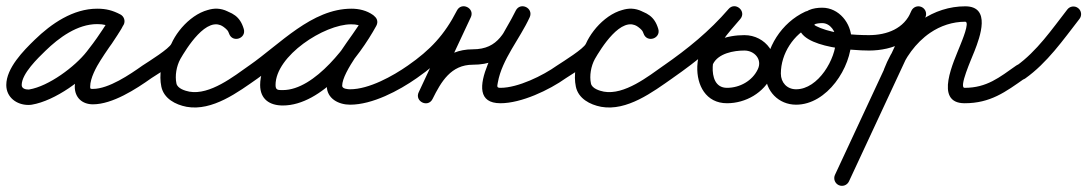

<svg xmlns="http://www.w3.org/2000/svg" viewBox="-32 -310 3528 623"><path d="M358.5 -263.2C358.5 -263.2 358.5 -263.2 358.5 -263.2C333.4 -276.3 312.3 -281.8 283.3 -281.8C205.1 -281.8 134.5 -233.4 80.6 -180.9C44.2 -145.6 -11.6 -89.2 -11.6 -34.1C-11.6 5.9 22.2 30.5 59.8 30.5C63.6 30.5 67.4 30.3 71.1 29.7C146.9 17 242.8 -52.9 288.7 -111.6C318.1 -149.1 345 -186.3 367.9 -227.9C375.7 -242.2 368.2 -255.2 356.9 -261.1C345.7 -266.9 330.7 -265.6 323.5 -251C320.5 -244.6 317.1 -238.7 313.2 -232.9C313.2 -232.9 313 -232.6 312.9 -232.4C312.7 -232.1 312.6 -231.9 312.6 -231.9C309.3 -226.4 305.7 -221.1 302.2 -215.9C302.2 -215.9 302.2 -215.8 302.1 -215.8C302.1 -215.7 302.1 -215.7 302.1 -215.7C286 -191.1 268.4 -167.2 252.8 -142.2C252.8 -142.2 252.8 -142.3 252.9 -142.4C252.9 -142.5 253 -142.5 253 -142.5C232.7 -110.9 210.6 -66.8 210.6 -28.9C210.6 6.5 234.5 28.5 269.5 28.5C333 28.5 409 -20.7 459.5 -56.6C470.7 -64.6 473.4 -80.2 465.4 -91.5C457.4 -102.7 441.8 -105.4 430.5 -97.4C430.5 -97.4 430.5 -97.4 430.5 -97.4C389.7 -68.4 320.7 -21.5 269.5 -21.5C261.3 -21.5 260.6 -21.3 260.6 -28.9C260.6 -56.5 280.3 -92.5 295 -115.5C295 -115.5 295.1 -115.5 295.1 -115.6C295.2 -115.7 295.2 -115.7 295.2 -115.7C310.6 -140.4 328 -164 343.9 -188.3C343.9 -188.3 343.9 -188.3 343.9 -188.2C343.8 -188.2 343.8 -188.1 343.8 -188.1C347.8 -194.1 351.8 -200 355.4 -206.1C355.4 -206.1 355.3 -205.9 355.1 -205.6C355 -205.4 354.8 -205.1 354.8 -205.1C360 -212.9 364.4 -220.7 368.5 -229C375.6 -243.6 368.4 -256.5 357.5 -262.2C346.6 -267.8 331.9 -266.3 324.1 -252.1C302.5 -212.8 277 -177.8 249.3 -142.4C211.1 -93.6 126.1 -30.2 62.9 -19.7C61.9 -19.5 60.8 -19.5 59.8 -19.5C50.3 -19.5 38.4 -22.8 38.4 -34.1C38.4 -71.3 91.6 -121.9 115.4 -145.1C159.4 -187.9 219 -231.8 283.3 -231.8C304.4 -231.8 317.6 -228.1 335.5 -218.8C347.7 -212.4 362.8 -217.2 369.2 -229.5C375.6 -241.7 370.8 -256.8 358.5 -263.2Z M458.7 -56.1C458.7 -56.1 458.7 -56.1 458.7 -56.1C489.5 -76.2 555 -114.4 569.9 -147.9C585.4 -182.8 631.8 -235.4 674.5 -231.1C674.6 -231.1 673.5 -231.3 672.4 -231.5C671.3 -231.7 670.2 -231.9 670.3 -231.9C690.4 -226.3 704.1 -225.6 711 -202C715.5 -186.5 730.2 -182.8 742.3 -186.7C754.4 -190.7 764 -202.3 758.5 -217.5C754.5 -228.7 749.7 -237.8 741.6 -246.7C741.6 -246.7 741.4 -247 741.1 -247.2C740.9 -247.4 740.7 -247.7 740.7 -247.7C734.8 -253.5 728.8 -259.2 721.9 -263.8C721.9 -263.8 722.1 -263.7 722.3 -263.5C722.5 -263.4 722.7 -263.2 722.7 -263.2C633.7 -328 547.6 -208.7 509.4 -142.5C509.3 -142.5 509.3 -142.4 509.2 -142.2C509.1 -142.1 509 -141.9 509 -141.9C491.1 -108.9 483.8 -65.8 491.5 -28.9C499.7 10 537.3 29.6 573.2 36.5C573.2 36.5 573.3 36.6 573.4 36.6C573.5 36.6 573.6 36.6 573.6 36.6C657.3 51.5 741.1 -11.4 805.4 -56.5C816.7 -64.5 819.4 -80.1 811.5 -91.4C803.5 -102.7 787.9 -105.4 776.6 -97.5C726.5 -62.2 649 -0.7 582.4 -12.6C582.4 -12.6 582.5 -12.6 582.6 -12.6C582.7 -12.6 582.8 -12.5 582.8 -12.5C568.7 -15.3 544 -22.5 540.5 -39.1C535.1 -64.5 540.7 -95.4 553 -118.1C553 -118.1 552.9 -117.9 552.8 -117.8C552.7 -117.6 552.6 -117.5 552.6 -117.5C572 -151.1 639.2 -262.1 693.3 -222.8C693.3 -222.8 693.5 -222.6 693.7 -222.5C693.9 -222.3 694.1 -222.2 694.1 -222.2C698.3 -219.4 701.8 -215.8 705.3 -212.3C705.3 -212.3 705.1 -212.6 704.9 -212.8C704.6 -213 704.4 -213.3 704.4 -213.3C708.2 -209.1 709.7 -205.5 711.5 -200.5C717 -185.3 731.1 -181.4 742.8 -185.2C754.4 -189.1 763.5 -200.5 759 -216C746.8 -257.7 721.6 -269.5 683.7 -280.1C683.7 -280.1 682.6 -280.3 681.6 -280.5C680.6 -280.7 679.5 -280.9 679.5 -280.9C613.7 -287.5 548.9 -224 524.1 -168.1C517 -151.9 452.6 -111.8 431.3 -97.9C419.8 -90.4 416.5 -74.9 424.1 -63.3C431.6 -51.8 447.1 -48.5 458.7 -56.1Z M770.5 -62.7C778.3 -51.4 793.9 -48.6 805.3 -56.5C894.5 -118.4 995.2 -231.8 1108.6 -231.8C1122.8 -231.8 1137.8 -229 1149.5 -220.7C1162.4 -211.4 1176 -217.9 1183 -228.8C1190 -239.6 1190.3 -254.7 1176.5 -262.6C1153.6 -275.9 1134.4 -281.1 1107.3 -281.1C991.7 -281.1 812.1 -157.8 812.1 -34.2C812.1 11.8 842.8 32.3 885.7 32.3C1012.6 32.3 1134 -125.6 1188.9 -226C1196.9 -240.6 1190 -253.9 1179 -259.9C1168 -265.9 1153.1 -264.6 1145.1 -250C1110.3 -186.6 1028.3 -102.8 1028.3 -31.6C1028.3 10.3 1067 29.7 1104 29.7C1176.5 29.7 1262.2 -15.8 1320.3 -56.5C1331.6 -64.4 1334.4 -80 1326.5 -91.3C1318.6 -102.6 1303 -105.4 1291.7 -97.5C1291.7 -97.5 1291.7 -97.5 1291.7 -97.5C1242.5 -63.1 1165.5 -20.3 1104 -20.3C1097.3 -20.3 1078.3 -21.5 1078.3 -31.6C1078.3 -77.9 1162.4 -177.5 1188.9 -226C1196.9 -240.6 1190 -253.9 1179 -259.9C1168 -265.9 1153.1 -264.6 1145.1 -250C1100.4 -168.3 990.2 -17.7 885.7 -17.7C869.9 -17.7 862.1 -17.3 862.1 -34.2C862.1 -129.1 1020.3 -231.1 1107.3 -231.1C1125.8 -231.1 1136.4 -228.1 1151.5 -219.4C1165.2 -211.4 1178.4 -217.3 1185 -227.5C1191.6 -237.6 1191.4 -252.1 1178.5 -261.3C1158.2 -275.8 1133.3 -281.8 1108.6 -281.8C979.5 -281.8 876.5 -166.8 776.7 -97.5C765.4 -89.7 762.6 -74.1 770.5 -62.7Z M1285.5 -62.7C1293.4 -51.4 1308.9 -48.6 1320.3 -56.5C1399.4 -111.5 1450.9 -166.4 1495.3 -253.1C1502.7 -267.7 1495 -280.6 1483.6 -286.1C1472.3 -291.7 1457.3 -289.9 1450.4 -275.1C1409.1 -186.9 1367.8 -98.8 1326.6 -10.6C1319.6 4.3 1327.2 17.1 1338.4 22.5C1349.5 27.9 1364.3 25.9 1371.6 11.1C1399.3 -44.8 1431.3 -100 1502 -100C1610.2 -100 1640.3 -167 1686.1 -252.7C1693.7 -266.9 1685.8 -279.8 1674.3 -285.4C1662.9 -291.1 1647.9 -289.5 1641.2 -274.8C1613 -212.6 1445 25 1592 25C1659.5 25 1749.8 -17.6 1804.5 -56.6C1815.8 -64.7 1818.4 -80.3 1810.4 -91.5C1802.3 -102.8 1786.7 -105.4 1775.5 -97.4C1775.5 -97.4 1775.5 -97.4 1775.5 -97.4C1729.6 -64.6 1648.7 -25 1592 -25C1579.1 -25 1581.1 -29.4 1583.4 -42.5C1596.8 -117.8 1655.1 -184.4 1686.8 -254.1C1693.4 -268.8 1686 -281.5 1675.1 -286.9C1664.1 -292.3 1649.5 -290.5 1641.9 -276.3C1605.7 -208.4 1587.2 -150 1502 -150C1410 -150 1363.5 -85.3 1326.8 -11.1C1319.5 3.7 1327.3 16.6 1338.6 22C1349.9 27.5 1364.9 25.5 1371.8 10.6C1413.1 -77.6 1454.4 -165.7 1495.6 -253.9C1502.6 -268.7 1495.1 -281.5 1484 -286.9C1472.9 -292.4 1458.2 -290.4 1450.7 -275.9C1410 -196.4 1364.2 -148 1291.7 -97.5C1280.4 -89.6 1277.6 -74.1 1285.5 -62.7Z M1803.7 -56.1C1803.7 -56.1 1803.7 -56.1 1803.7 -56.1C1834.5 -76.2 1900 -114.4 1914.9 -147.9C1930.4 -182.8 1976.8 -235.4 2019.5 -231.1C2019.6 -231.1 2018.5 -231.3 2017.4 -231.5C2016.3 -231.7 2015.2 -231.9 2015.3 -231.9C2035.4 -226.3 2049.1 -225.6 2056 -202C2060.5 -186.5 2075.2 -182.8 2087.3 -186.7C2099.4 -190.7 2109 -202.3 2103.5 -217.5C2099.5 -228.7 2094.7 -237.8 2086.6 -246.7C2086.6 -246.7 2086.4 -247 2086.1 -247.2C2085.9 -247.4 2085.7 -247.7 2085.7 -247.7C2079.8 -253.5 2073.8 -259.2 2066.9 -263.8C2066.9 -263.8 2067.1 -263.7 2067.3 -263.5C2067.5 -263.4 2067.7 -263.2 2067.7 -263.2C1978.7 -328 1892.6 -208.7 1854.4 -142.5C1854.3 -142.5 1854.3 -142.4 1854.2 -142.2C1854.1 -142.1 1854 -141.9 1854 -141.9C1836.1 -108.9 1828.8 -65.8 1836.5 -28.9C1844.7 10 1882.3 29.6 1918.2 36.5C1918.2 36.5 1918.3 36.6 1918.4 36.6C1918.5 36.6 1918.6 36.6 1918.6 36.6C2002.3 51.5 2086.1 -11.4 2150.4 -56.5C2161.7 -64.5 2164.4 -80.1 2156.5 -91.4C2148.5 -102.7 2132.9 -105.4 2121.6 -97.5C2071.5 -62.2 1994 -0.7 1927.4 -12.6C1927.4 -12.6 1927.5 -12.6 1927.6 -12.6C1927.7 -12.6 1927.8 -12.5 1927.8 -12.5C1913.7 -15.3 1889 -22.5 1885.5 -39.1C1880.1 -64.5 1885.7 -95.4 1898 -118.1C1898 -118.1 1897.9 -117.9 1897.8 -117.8C1897.7 -117.6 1897.6 -117.5 1897.6 -117.5C1917 -151.1 1984.2 -262.1 2038.3 -222.8C2038.3 -222.8 2038.5 -222.6 2038.7 -222.5C2038.9 -222.3 2039.1 -222.2 2039.1 -222.2C2043.3 -219.4 2046.8 -215.8 2050.3 -212.3C2050.3 -212.3 2050.1 -212.6 2049.9 -212.8C2049.6 -213 2049.4 -213.3 2049.4 -213.3C2053.2 -209.1 2054.7 -205.5 2056.5 -200.5C2062 -185.3 2076.1 -181.4 2087.8 -185.2C2099.4 -189.1 2108.5 -200.5 2104 -216C2091.8 -257.7 2066.6 -269.5 2028.7 -280.1C2028.7 -280.1 2027.6 -280.3 2026.6 -280.5C2025.6 -280.7 2024.5 -280.9 2024.5 -280.9C1958.7 -287.5 1893.9 -224 1869.1 -168.1C1862 -151.9 1797.6 -111.8 1776.3 -97.9C1764.8 -90.4 1761.5 -74.9 1769.1 -63.3C1776.6 -51.8 1792.1 -48.5 1803.7 -56.1Z M2115.5 -62.7C2123.4 -51.4 2138.9 -48.6 2150.3 -56.5C2231.8 -113.2 2304.7 -172.6 2369.9 -248.1C2380.7 -260.7 2376.5 -275.1 2367 -283.2C2357.4 -291.4 2342.5 -293.2 2331.8 -280.6C2285.8 -225.6 2233.8 -171.2 2230.6 -95C2230.6 -95 2230.6 -95 2230.6 -95C2230.6 -95 2230.6 -95 2230.6 -95C2228.2 -33.7 2258.5 25 2327 25C2387.6 25 2446.5 -8.8 2472.5 -64.4C2502.7 -129.3 2452.1 -196.2 2383.3 -196C2383.3 -196 2383.4 -196 2383.4 -196C2383.4 -196 2383.5 -196 2383.5 -196C2328.3 -196.1 2262.5 -177.5 2236.5 -123.9C2230.5 -111.5 2235.7 -96.5 2248.1 -90.5C2260.5 -84.5 2275.5 -89.7 2281.5 -102.1C2281.5 -102.1 2281.5 -102.1 2281.5 -102.1C2298.4 -136.9 2349 -146.1 2383.3 -146C2383.3 -146 2383.4 -146 2383.4 -146C2383.4 -146 2383.5 -146 2383.5 -146C2415.5 -146.1 2442.1 -117.7 2427.1 -85.6C2409.4 -47.5 2368.2 -25 2327 -25C2288.7 -25 2279.3 -60.9 2280.6 -93C2280.6 -93 2280.6 -93 2280.6 -93C2280.6 -93 2280.6 -93 2280.6 -93C2283.1 -155.5 2332.2 -203.2 2370.2 -248.4C2380.8 -261.1 2376.7 -275.5 2367.2 -283.5C2357.7 -291.6 2342.9 -293.3 2332.1 -280.8C2269.6 -208.5 2199.8 -151.8 2121.7 -97.5C2110.4 -89.6 2107.6 -74.1 2115.5 -62.7Z M2580.9 -272.2C2580.9 -272.2 2580.9 -272.2 2580.9 -272.2C2504.5 -236.7 2451.7 -155.4 2451.7 -71.2C2451.7 -14.7 2494.1 29.7 2551.2 29.7C2651.6 29.7 2730.6 -90.9 2730.6 -182.5C2730.6 -234.6 2690.1 -285 2636 -285C2606.9 -285 2574.2 -277.1 2563.4 -246.3C2563.4 -246.3 2563.4 -246.3 2563.4 -246.3C2563.4 -246.4 2563.5 -246.4 2563.5 -246.4C2531.2 -156 2736.9 -146.1 2787.9 -146C2801.7 -146 2813 -157.1 2813 -170.9C2813 -184.7 2801.9 -196 2788.1 -196C2737.7 -196.1 2677.6 -200.4 2630.6 -218.9C2622.9 -222 2609.9 -227.9 2610.5 -229.6C2610.5 -229.6 2610.6 -229.6 2610.6 -229.7C2610.6 -229.7 2610.6 -229.7 2610.6 -229.7C2612.2 -234.3 2632 -235 2636 -235C2662.2 -235 2680.6 -207 2680.6 -182.5C2680.6 -119 2623 -20.3 2551.2 -20.3C2521.7 -20.3 2501.7 -42.1 2501.7 -71.2C2501.7 -136 2543.1 -199.5 2601.9 -226.8C2614.4 -232.6 2619.9 -247.5 2614.1 -260C2608.2 -272.5 2593.4 -278 2580.9 -272.2Z M2788.1 -146C2788.1 -146 2788.1 -146 2788.1 -146C2866.3 -146.2 2940.8 -178.7 2971.2 -255.2C2976.3 -268.1 2970.1 -282.6 2957.2 -287.7C2944.4 -292.8 2929.9 -286.5 2924.8 -273.7C2902.1 -216.7 2845.3 -196.1 2787.9 -196C2774.1 -196 2763 -184.7 2763 -170.9C2763 -157.1 2774.3 -146 2788.1 -146ZM2925.3 -275C2925.3 -275 2925.3 -275 2925.3 -275C2842.7 -97.5 2760 80 2677.3 257.4C2671.5 270 2676.9 284.8 2689.4 290.7C2702 296.5 2716.8 291.1 2722.7 278.6C2805.3 101.1 2888 -76.4 2970.7 -253.9C2976.5 -266.4 2971.1 -281.3 2958.6 -287.1C2946 -293 2931.2 -287.6 2925.3 -275ZM2883.3 -68C2883.3 -68 2883.3 -68 2883.3 -68C2903.9 -121.3 2938.6 -171 2986.1 -203.5C3019.8 -226.5 3059.1 -239.5 3100 -239.5C3115.7 -239.5 3088.8 -175.9 3083.7 -163C3064.3 -113.2 2996.6 25 3098 25C3181.6 25 3230.4 -11.4 3294.4 -56.6C3305.7 -64.5 3308.4 -80.1 3300.4 -91.4C3292.5 -102.7 3276.9 -105.4 3265.6 -97.4C3265.6 -97.4 3265.6 -97.4 3265.6 -97.4C3210.7 -58.7 3169.9 -25 3098 -25C3078 -25 3119.9 -118.1 3130.3 -144.8C3147.7 -189.4 3184.9 -289.5 3100 -289.5C3049 -289.5 2999.9 -273.5 2957.9 -244.8C2902 -206.6 2860.9 -148.7 2836.7 -86C2831.7 -73.1 2838.1 -58.6 2851 -53.7C2863.9 -48.7 2878.4 -55.1 2883.3 -68Z M3259.6 -61.2C3267.6 -49.9 3283.2 -47.3 3294.5 -55.3C3366.1 -106.2 3417.4 -180.1 3470.7 -248.7C3479.2 -259.6 3477.2 -275.3 3466.3 -283.7C3455.4 -292.2 3439.7 -290.2 3431.3 -279.3C3381.1 -214.8 3332.8 -143.9 3265.5 -96C3254.3 -88 3251.6 -72.4 3259.6 -61.2Z"/></svg>

Font: FRB American Cursive Guidelines Semibold
Style: Italic
Weight: 600
Italic angle: -25°
Version: Version 2.0;Modular Font Editor K font №1